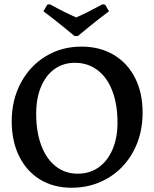

<svg xmlns="http://www.w3.org/2000/svg" viewBox="-20 -870 724 902"><path d="M35 -300Q35 -400 77.5 -480Q120 -560 194.5 -605.5Q269 -651 363 -651Q449 -651 514 -612.5Q579 -574 614.5 -504Q650 -434 650 -341Q650 -240 607 -159.5Q564 -79 487.5 -33.5Q411 12 316 12Q232 12 168.5 -26.5Q105 -65 70 -136Q35 -207 35 -300ZM532 -294Q532 -380 507.5 -443.5Q483 -507 437.5 -541Q392 -575 332 -575Q277 -575 236 -545.5Q195 -516 172.5 -462Q150 -408 150 -336Q150 -250 174 -186.5Q198 -123 242 -88.5Q286 -54 345 -54Q401 -54 443 -83.5Q485 -113 508.5 -167.5Q532 -222 532 -294ZM184 -817 202 -848 214 -850Q285 -811 338 -788Q384 -808 462 -850L474 -848L492 -817Q449 -785 404 -748.5Q359 -712 346 -701H330Q317 -712 272 -748.5Q227 -785 184 -817Z"/></svg>

Font: Alegreya SC Medium
Style: Regular
Weight: 500
Designer: Juan Pablo del Peral
Foundry: Huerta Tipografica
Version: Version 2.007; ttfautohint (v1.6)